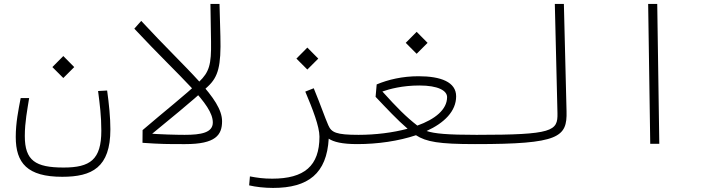

<svg xmlns="http://www.w3.org/2000/svg" viewBox="-20 -713 3556 952"><path d="M288.6 163.6C436 163.6 527.3 117.7 527.3 -71.8C527.3 -129.9 520.5 -197.8 511.2 -264.2L466.3 -261.7C475.1 -192.4 482.4 -138.7 482.4 -64.9C482.4 78.6 427.2 117.7 295.4 117.7C155.3 117.7 103 83 103 -38.6C103 -107.9 115.7 -169.9 124.5 -226.6H82.5C71.3 -167.5 58.1 -105 58.1 -33.7C58.1 95.2 115.2 163.6 288.6 163.6ZM293.9 -326.2 348.1 -380.4 293.9 -435.1 239.7 -380.4Z M899.4 1.5C1048.3 1.5 1081.1 -43 1081.1 -111.8C1081.1 -225.6 910.6 -360.4 680.2 -609.4L646 -570.8C879.9 -320.3 1035.2 -199.2 1035.2 -105.5C1035.2 -55.2 977.5 -44.4 895.5 -44.4C856 -44.4 772.5 -46.4 706.1 -51.8L687 -67.9L686.5 -4.9C776.9 1.5 812.5 1.5 884.3 1.5C889.2 1.5 894 1.5 899.4 1.5Z M714.8 -33.7C811.5 -113.8 930.7 -209 1010.7 -284.2C1062 -332 1076.7 -385.3 1072.8 -532.7L1068.4 -693.4H1023.4L1026.4 -506.3C1028.3 -392.1 1017.1 -355.5 967.3 -307.6C900.9 -243.7 794.9 -160.6 687 -67.9Z M1609.9 -25.4C1634.3 -9.3 1675.3 1.5 1752 1.5C1775.4 1.5 1789.6 -3.9 1789.6 -21.5C1789.6 -38.6 1782.2 -44.4 1757.8 -44.4C1646.5 -44.4 1623.5 -56.2 1607.9 -91.8C1588.9 -135.3 1572.8 -185.1 1535.6 -275.4L1493.7 -258.8C1530.3 -172.4 1564 -85.4 1564 -35.6C1564 109.9 1488.8 172.9 1329.6 172.9C1285.6 172.9 1255.4 168.5 1219.2 161.6L1215.3 206.1C1248 213.9 1291.5 218.8 1334 218.8C1508.8 218.8 1600.1 147 1609.9 -25.4ZM1503.9 -368.2 1558.1 -422.4 1503.9 -477.1 1449.7 -422.4Z M1751.5 1.5C1853 1.5 1956.5 -13.7 2042.5 -42.5C2093.3 -9.8 2156.2 1.5 2334.5 1.5C2377.4 1.5 2385.3 -7.8 2385.3 -23.9C2385.3 -40.5 2374 -44.4 2342.3 -44.4C2198.7 -44.4 2133.8 -50.3 2095.2 -63.5C2183.1 -103.5 2241.7 -161.6 2241.7 -235.4C2241.7 -306.2 2166 -335 2055.2 -335C1975.6 -335 1904.8 -318.4 1847.7 -294.4L1842.3 -232.9C1897 -175.3 1949.2 -119.1 2001 -74.7C1927.7 -55.2 1841.8 -44.4 1757.8 -44.4ZM2049.3 -90.3C1992.7 -134.3 1949.2 -178.2 1876 -259.3C1910.6 -271.5 1974.6 -289.1 2059.6 -289.1C2152.3 -289.1 2196.8 -263.7 2196.8 -231.4C2196.8 -169.4 2136.7 -121.6 2049.3 -90.3ZM2045.9 -446.3 2100.1 -500.5 2045.9 -555.2 1991.7 -500.5Z M2337.9 1.5C2752.9 1.5 2792.5 -32.7 2789.1 -161.1L2775.9 -693.4H2731L2744.1 -151.4C2746.1 -63 2721.2 -44.4 2343.8 -44.4C2324.2 -44.4 2311 -39.6 2311 -21C2311 -5.4 2318.8 1.5 2337.9 1.5Z M3204.1 0H3249L3238.8 -693.4H3193.8Z"/></svg>

Font: Cascadia Code PL ExtraLight
Style: Regular
Weight: 200
Monospace: yes
Designer: Aaron Bell
Foundry: Saja Typeworks
Version: Version 2404.023